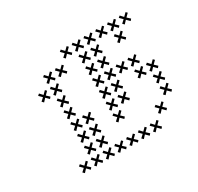

<svg xmlns="http://www.w3.org/2000/svg" viewBox="-82 -413 520 504"><g transform="rotate(-30 178.5 -160.5)"><path d="M67.1 -9.3 57.9 -17.9 67.1 -27.1 62.9 -31.4 53.6 -22.1 45 -31.4 40 -27.1 49.3 -17.9 40 -9.3 45 -4.3 53.6 -13.6 62.9 -4.3ZM102.9 -9.3 93.6 -17.9 102.9 -27.1 98.6 -31.4 89.3 -22.1 80.7 -31.4 75.7 -27.1 85 -17.9 75.7 -9.3 80.7 -4.3 89.3 -13.6 98.6 -4.3ZM138.6 -9.3 129.3 -17.9 138.6 -27.1 134.3 -31.4 125 -22.1 116.4 -31.4 111.4 -27.1 120.7 -17.9 111.4 -9.3 116.4 -4.3 125 -13.6 134.3 -4.3ZM174.3 -9.3 165 -17.9 174.3 -27.1 170 -31.4 160.7 -22.1 152.1 -31.4 147.1 -27.1 156.4 -17.9 147.1 -9.3 152.1 -4.3 160.7 -13.6 170 -4.3ZM102.9 -45 93.6 -53.6 102.9 -62.9 98.6 -67.1 89.3 -57.9 80.7 -67.1 75.7 -62.9 85 -53.6 75.7 -45 80.7 -40 89.3 -49.3 98.6 -40ZM102.9 -80.7 93.6 -89.3 102.9 -98.6 98.6 -102.9 89.3 -93.6 80.7 -102.9 75.7 -98.6 85 -89.3 75.7 -80.7 80.7 -75.7 89.3 -85 98.6 -75.7ZM102.9 -116.4 93.6 -125 102.9 -134.3 98.6 -138.6 89.3 -129.3 80.7 -138.6 75.7 -134.3 85 -125 75.7 -116.4 80.7 -111.4 89.3 -120.7 98.6 -111.4ZM102.9 -152.1 93.6 -160.7 102.9 -170 98.6 -174.3 89.3 -165 80.7 -174.3 75.7 -170 85 -160.7 75.7 -152.1 80.7 -147.1 89.3 -156.4 98.6 -147.1ZM102.9 -187.9 93.6 -196.4 102.9 -205.7 98.6 -210 89.3 -200.7 80.7 -210 75.7 -205.7 85 -196.4 75.7 -187.9 80.7 -182.9 89.3 -192.1 98.6 -182.9ZM102.9 -223.6 93.6 -232.1 102.9 -241.4 98.6 -245.7 89.3 -236.4 80.7 -245.7 75.7 -241.4 85 -232.1 75.7 -223.6 80.7 -218.6 89.3 -227.9 98.6 -218.6ZM102.9 -259.3 93.6 -267.9 102.9 -277.1 98.6 -281.4 89.3 -272.1 80.7 -281.4 75.7 -277.1 85 -267.9 75.7 -259.3 80.7 -254.3 89.3 -263.6 98.6 -254.3ZM67.1 -223.6 57.9 -232.1 67.1 -241.4 62.9 -245.7 53.6 -236.4 45 -245.7 40 -241.4 49.3 -232.1 40 -223.6 45 -218.6 53.6 -227.9 62.9 -218.6ZM138.6 -259.3 129.3 -267.9 138.6 -277.1 134.3 -281.4 125 -272.1 116.4 -281.4 111.4 -277.1 120.7 -267.9 111.4 -259.3 116.4 -254.3 125 -263.6 134.3 -254.3ZM174.3 -295 165 -303.6 174.3 -312.9 170 -317.1 160.7 -307.9 152.1 -317.1 147.1 -312.9 156.4 -303.6 147.1 -295 152.1 -290 160.7 -299.3 170 -290ZM210 -295 200.7 -303.6 210 -312.9 205.7 -317.1 196.4 -307.9 187.9 -317.1 182.9 -312.9 192.1 -303.6 182.9 -295 187.9 -290 196.4 -299.3 205.7 -290ZM245.7 -295 236.4 -303.6 245.7 -312.9 241.4 -317.1 232.1 -307.9 223.6 -317.1 218.6 -312.9 227.9 -303.6 218.6 -295 223.6 -290 232.1 -299.3 241.4 -290ZM281.4 -295 272.1 -303.6 281.4 -312.9 277.1 -317.1 267.9 -307.9 259.3 -317.1 254.3 -312.9 263.6 -303.6 254.3 -295 259.3 -290 267.9 -299.3 277.1 -290ZM317.1 -295 307.9 -303.6 317.1 -312.9 312.9 -317.1 303.6 -307.9 295 -317.1 290 -312.9 299.3 -303.6 290 -295 295 -290 303.6 -299.3 312.9 -290ZM210 -259.3 200.7 -267.9 210 -277.1 205.7 -281.4 196.4 -272.1 187.9 -281.4 182.9 -277.1 192.1 -267.9 182.9 -259.3 187.9 -254.3 196.4 -263.6 205.7 -254.3ZM245.7 -259.3 236.4 -267.9 245.7 -277.1 241.4 -281.4 232.1 -272.1 223.6 -281.4 218.6 -277.1 227.9 -267.9 218.6 -259.3 223.6 -254.3 232.1 -263.6 241.4 -254.3ZM210 -223.6 200.7 -232.1 210 -241.4 205.7 -245.7 196.4 -236.4 187.9 -245.7 182.9 -241.4 192.1 -232.1 182.9 -223.6 187.9 -218.6 196.4 -227.9 205.7 -218.6ZM210 -187.9 200.7 -196.4 210 -205.7 205.7 -210 196.4 -200.7 187.9 -210 182.9 -205.7 192.1 -196.4 182.9 -187.9 187.9 -182.9 196.4 -192.1 205.7 -182.9ZM210 -152.1 200.7 -160.7 210 -170 205.7 -174.3 196.4 -165 187.9 -174.3 182.9 -170 192.1 -160.7 182.9 -152.1 187.9 -147.1 196.4 -156.4 205.7 -147.1ZM210 -116.4 200.7 -125 210 -134.3 205.7 -138.6 196.4 -129.3 187.9 -138.6 182.9 -134.3 192.1 -125 182.9 -116.4 187.9 -111.4 196.4 -120.7 205.7 -111.4ZM210 -80.7 200.7 -89.3 210 -98.6 205.7 -102.9 196.4 -93.6 187.9 -102.9 182.9 -98.6 192.1 -89.3 182.9 -80.7 187.9 -75.7 196.4 -85 205.7 -75.7ZM245.7 -116.4 236.4 -125 245.7 -134.3 241.4 -138.6 232.1 -129.3 223.6 -138.6 218.6 -134.3 227.9 -125 218.6 -116.4 223.6 -111.4 232.1 -120.7 241.4 -111.4ZM245.7 -152.1 236.4 -160.7 245.7 -170 241.4 -174.3 232.1 -165 223.6 -174.3 218.6 -170 227.9 -160.7 218.6 -152.1 223.6 -147.1 232.1 -156.4 241.4 -147.1ZM245.7 -187.9 236.4 -196.4 245.7 -205.7 241.4 -210 232.1 -200.7 223.6 -210 218.6 -205.7 227.9 -196.4 218.6 -187.9 223.6 -182.9 232.1 -192.1 241.4 -182.9ZM245.7 -223.6 236.4 -232.1 245.7 -241.4 241.4 -245.7 232.1 -236.4 223.6 -245.7 218.6 -241.4 227.9 -232.1 218.6 -223.6 223.6 -218.6 232.1 -227.9 241.4 -218.6ZM317.1 -259.3 307.9 -267.9 317.1 -277.1 312.9 -281.4 303.6 -272.1 295 -281.4 290 -277.1 299.3 -267.9 290 -259.3 295 -254.3 303.6 -263.6 312.9 -254.3ZM352.9 -295 343.6 -303.6 352.9 -312.9 348.6 -317.1 339.3 -307.9 330.7 -317.1 325.7 -312.9 335 -303.6 325.7 -295 330.7 -290 339.3 -299.3 348.6 -290ZM317.1 -187.9 307.9 -196.4 317.1 -205.7 312.9 -210 303.6 -200.7 295 -210 290 -205.7 299.3 -196.4 290 -187.9 295 -182.9 303.6 -192.1 312.9 -182.9ZM281.4 -187.9 272.1 -196.4 281.4 -205.7 277.1 -210 267.9 -200.7 259.3 -210 254.3 -205.7 263.6 -196.4 254.3 -187.9 259.3 -182.9 267.9 -192.1 277.1 -182.9ZM317.1 -152.1 307.9 -160.7 317.1 -170 312.9 -174.3 303.6 -165 295 -174.3 290 -170 299.3 -160.7 290 -152.1 295 -147.1 303.6 -156.4 312.9 -147.1ZM352.9 -152.1 343.6 -160.7 352.9 -170 348.6 -174.3 339.3 -165 330.7 -174.3 325.7 -170 335 -160.7 325.7 -152.1 330.7 -147.1 339.3 -156.4 348.6 -147.1ZM352.9 -116.4 343.6 -125 352.9 -134.3 348.6 -138.6 339.3 -129.3 330.7 -138.6 325.7 -134.3 335 -125 325.7 -116.4 330.7 -111.4 339.3 -120.7 348.6 -111.4ZM352.9 -80.7 343.6 -89.3 352.9 -98.6 348.6 -102.9 339.3 -93.6 330.7 -102.9 325.7 -98.6 335 -89.3 325.7 -80.7 330.7 -75.7 339.3 -85 348.6 -75.7ZM317.1 -45 307.9 -53.6 317.1 -62.9 312.9 -67.1 303.6 -57.9 295 -67.1 290 -62.9 299.3 -53.6 290 -45 295 -40 303.6 -49.3 312.9 -40ZM281.4 -9.3 272.1 -17.9 281.4 -27.1 277.1 -31.4 267.9 -22.1 259.3 -31.4 254.3 -27.1 263.6 -17.9 254.3 -9.3 259.3 -4.3 267.9 -13.6 277.1 -4.3ZM245.7 -9.3 236.4 -17.9 245.7 -27.1 241.4 -31.4 232.1 -22.1 223.6 -31.4 218.6 -27.1 227.9 -17.9 218.6 -9.3 223.6 -4.3 232.1 -13.6 241.4 -4.3ZM210 -9.3 200.7 -17.9 210 -27.1 205.7 -31.4 196.4 -22.1 187.9 -31.4 182.9 -27.1 192.1 -17.9 182.9 -9.3 187.9 -4.3 196.4 -13.6 205.7 -4.3ZM138.6 -45 129.3 -53.6 138.6 -62.9 134.3 -67.1 125 -57.9 116.4 -67.1 111.4 -62.9 120.7 -53.6 111.4 -45 116.4 -40 125 -49.3 134.3 -40ZM138.6 -80.7 129.3 -89.3 138.6 -98.6 134.3 -102.9 125 -93.6 116.4 -102.9 111.4 -98.6 120.7 -89.3 111.4 -80.7 116.4 -75.7 125 -85 134.3 -75.7ZM138.6 -116.4 129.3 -125 138.6 -134.3 134.3 -138.6 125 -129.3 116.4 -138.6 111.4 -134.3 120.7 -125 111.4 -116.4 116.4 -111.4 125 -120.7 134.3 -111.4Z"/></g></svg>

Font: Gossip Low Cross Small
Style: Regular
Weight: 200
Width: 3
Designer: Deborah Khodanovich
Version: Version 1.001;Glyphs 3.3.1 (3343)